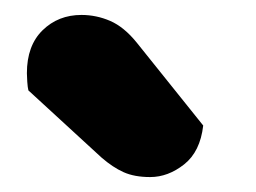

<svg xmlns="http://www.w3.org/2000/svg" viewBox="-20 -767 342 257"><path d="M116 -556 18 -646Q17 -650 16.5 -657.5Q16 -665 16 -669Q16 -706 37 -726.5Q58 -747 89 -747Q109 -747 127.5 -739Q146 -731 163 -710L252 -599Q248 -564 226.5 -547Q205 -530 181 -530Q160 -530 145.5 -536.5Q131 -543 116 -556Z"/></svg>

Font: Baloo Tamma 2 ExtraBold
Style: Regular
Weight: 800
Designer: Divya Kowshik, Shuchita Grover and Ek Type
Foundry: Ek Type
Version: Version 1.700